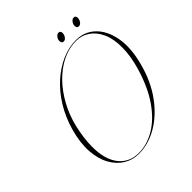

<svg xmlns="http://www.w3.org/2000/svg" viewBox="-222 -953 1105 1105"><g transform="rotate(-45 330.5 -400.5)"><path d="M475.5 -710Q545.5 -710 593.2 -664.2Q641 -618.5 656 -536.5Q671 -454.5 641.5 -345Q612.5 -236 554.5 -156.2Q496.5 -76.5 422.2 -33.2Q348 10 270 10Q220 10 178.2 -15.5Q136.5 -41 110 -89Q83.5 -137 78.8 -205.5Q74 -274 98 -359.5Q120 -437.5 159.5 -502Q199 -566.5 250.8 -613Q302.5 -659.5 360.2 -684.8Q418 -710 475.5 -710ZM272.5 6Q340.5 6 405.2 -32.5Q470 -71 523.2 -147.5Q576.5 -224 610.5 -338.5Q635 -421.5 635 -489Q636 -559.5 614.2 -607.8Q592.5 -656 555.5 -681Q518.5 -706 473 -706Q416 -706 361.5 -679.5Q307 -653 260.5 -605.8Q214 -558.5 179.2 -495.2Q144.5 -432 127 -359Q117.5 -318 112.8 -281Q108 -244 108 -211.5Q107.5 -106 152.2 -50Q197 6 272.5 6ZM421 -753.5Q411.5 -753.5 407.5 -762.2Q403.5 -771 406 -782.5Q409 -794 417.5 -802.5Q426 -811 435.5 -811Q445.5 -811 449.2 -802.5Q453 -794 450 -782.5Q447.5 -771 439.2 -762.2Q431 -753.5 421 -753.5ZM544.5 -753.5Q535 -753.5 531 -762.2Q527 -771 529.5 -782.5Q532.5 -794 541 -802.5Q549.5 -811 559 -811Q569 -811 572.8 -802.5Q576.5 -794 573.5 -782.5Q571 -771 562.8 -762.2Q554.5 -753.5 544.5 -753.5Z"/></g></svg>

Font: Fraunces 144pt S000 Thin
Style: Italic
Weight: 100
Italic angle: -16°
Version: Version 1.000; ttfautohint (v1.8.3)